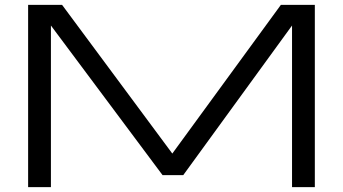

<svg xmlns="http://www.w3.org/2000/svg" viewBox="-20 -770 1411 790"><path d="M95.7 0V-750H235.4L689 -138.2L1135.7 -750H1275.4V0H1181.6V-665L733.9 -49.3H648.9L189.5 -665V0Z"/></svg>

Font: Michroma
Style: Regular
Weight: 400
Designer: Vernon Adams
Foundry: Vernon Adams
Version: Version 1.100; ttfautohint (v1.8.4.7-5d5b);gftools[0.9.29]